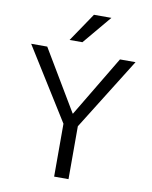

<svg xmlns="http://www.w3.org/2000/svg" viewBox="-101 -1031 872 1105"><g transform="rotate(10 335.0 -478.5)"><path d="M319 -790H244L357 -957H459ZM124 -730 335 -376H337L549 -730H640L377 -309V0H293V-309L30 -730Z"/></g></svg>

Font: M PLUS 1p
Style: Regular
Weight: 400
Version: Version 1.062